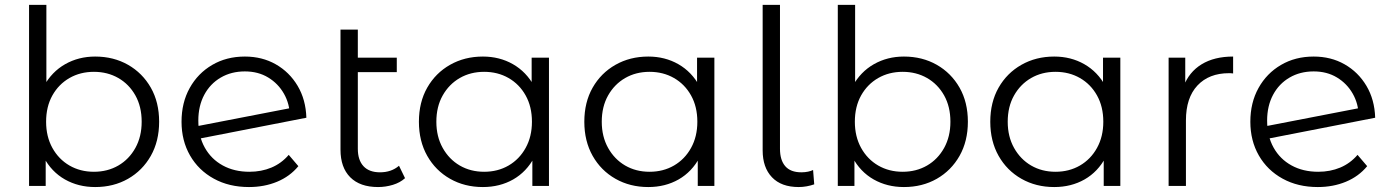

<svg xmlns="http://www.w3.org/2000/svg" viewBox="-20 -762 5703 787"><path d="M370 4.7Q301.2 4.7 246.1 -26.5Q190.9 -57.8 159 -117.8Q127.1 -177.9 127.1 -263Q127.1 -349 159.6 -408.4Q192.1 -467.7 247.2 -499Q302.4 -530.2 370 -530.2Q445.5 -530.2 504.8 -496.4Q564 -462.6 598.2 -402.7Q632.3 -342.8 632.3 -263Q632.3 -183.6 598.2 -123.2Q564 -62.9 504.8 -29.1Q445.5 4.7 370 4.7ZM99.1 0V-742H170.1V-369.7L160.1 -264L167.3 -158.3V0ZM364.9 -57.9Q420.7 -57.9 465 -83.5Q509.2 -109.2 535 -155.7Q560.7 -202.2 560.7 -263Q560.7 -324.8 535 -370.8Q509.2 -416.8 465 -442.2Q420.7 -467.6 364.9 -467.6Q309.1 -467.6 264.8 -442.2Q220.5 -416.8 194.7 -370.8Q169 -324.8 169 -263Q169 -202.2 194.7 -155.7Q220.5 -109.2 264.8 -83.5Q309.1 -57.9 364.9 -57.9Z M1000.6 4.7Q918.8 4.7 856.4 -29.7Q793.9 -64 759 -124.6Q724.1 -185.3 724.1 -263Q724.1 -341.1 757.6 -401.3Q791 -461.5 849.7 -495.8Q908.3 -530.2 983.7 -530.2Q1054.6 -530.2 1110.4 -498.4Q1166.3 -466.6 1199.9 -410.2Q1233.5 -353.7 1235.8 -279.4L784 -191.2L779.7 -243.2L1194.8 -323.6L1168.2 -285.8Q1167.5 -336.4 1143.9 -377.9Q1120.3 -419.5 1079.2 -444.4Q1038.2 -469.3 983.7 -469.3Q927.9 -469.3 884.6 -443.9Q841.3 -418.6 817.1 -373.1Q792.9 -327.6 792.9 -267.7Q792.9 -204.2 819.4 -156.9Q845.9 -109.6 893.1 -83.8Q940.3 -57.9 1002.3 -57.9Q1051.4 -57.9 1092.5 -75.1Q1133.6 -92.3 1163.5 -127.2L1203 -80.9Q1168.4 -38.9 1115.9 -17.1Q1063.4 4.7 1000.6 4.7Z M1529.6 4.7Q1455.6 4.7 1415.6 -35.4Q1375.7 -75.5 1375.7 -148.4V-640.8H1446.7V-152.2Q1446.7 -105.7 1470 -80.7Q1493.3 -55.7 1537.4 -55.7Q1584.3 -55.7 1615.5 -82.6L1640.2 -31.7Q1620 -13.3 1590.2 -4.3Q1560.4 4.7 1529.6 4.7ZM1414.6 -466.3V-525.5H1606.4V-466.3Z M1959.4 4.7Q1884.4 4.7 1824.9 -29.1Q1765.3 -62.9 1731.2 -123.2Q1697.1 -183.6 1697.1 -263Q1697.1 -342.8 1731.2 -402.7Q1765.3 -462.6 1824.9 -496.4Q1884.4 -530.2 1959.4 -530.2Q2027.6 -530.2 2082.4 -499Q2137.3 -467.7 2169.8 -408.4Q2202.3 -349 2202.3 -263Q2202.3 -177.9 2170.4 -117.8Q2138.4 -57.8 2083.6 -26.5Q2028.7 4.7 1959.4 4.7ZM1964.5 -57.9Q2020.3 -57.9 2064.6 -83.5Q2108.9 -109.2 2134.6 -155.7Q2160.4 -202.2 2160.4 -263Q2160.4 -324.8 2134.6 -370.8Q2108.9 -416.8 2064.6 -442.2Q2020.3 -467.6 1964.5 -467.6Q1908.7 -467.6 1864.6 -442.2Q1820.6 -416.8 1794.6 -370.8Q1768.6 -324.8 1768.6 -263Q1768.6 -202.2 1794.6 -155.7Q1820.6 -109.2 1864.6 -83.5Q1908.7 -57.9 1964.5 -57.9ZM2162.1 0V-158.3L2169.2 -264L2159.2 -369.7V-525.5H2230.2V0Z M2637.4 4.7Q2562.4 4.7 2502.9 -29.1Q2443.3 -62.9 2409.2 -123.2Q2375.1 -183.6 2375.1 -263Q2375.1 -342.8 2409.2 -402.7Q2443.3 -462.6 2502.9 -496.4Q2562.4 -530.2 2637.4 -530.2Q2705.6 -530.2 2760.4 -499Q2815.3 -467.7 2847.8 -408.4Q2880.3 -349 2880.3 -263Q2880.3 -177.9 2848.4 -117.8Q2816.4 -57.8 2761.6 -26.5Q2706.7 4.7 2637.4 4.7ZM2642.5 -57.9Q2698.3 -57.9 2742.6 -83.5Q2786.9 -109.2 2812.6 -155.7Q2838.4 -202.2 2838.4 -263Q2838.4 -324.8 2812.6 -370.8Q2786.9 -416.8 2742.6 -442.2Q2698.3 -467.6 2642.5 -467.6Q2586.7 -467.6 2542.6 -442.2Q2498.6 -416.8 2472.6 -370.8Q2446.6 -324.8 2446.6 -263Q2446.6 -202.2 2472.6 -155.7Q2498.6 -109.2 2542.6 -83.5Q2586.7 -57.9 2642.5 -57.9ZM2840.1 0V-158.3L2847.2 -264L2837.2 -369.7V-525.5H2908.2V0Z M3253.8 4.7Q3182.4 4.7 3144.3 -35.4Q3106.1 -75.5 3106.1 -145.5V-742H3177.1V-152.2Q3177.1 -105.7 3198.8 -80.7Q3220.5 -55.7 3264.7 -55.7Q3279.5 -55.7 3292.2 -58.4Q3305 -61.2 3312.8 -65.2L3317.5 -6.4Q3303.1 -1.3 3286.6 1.7Q3270 4.7 3253.8 4.7Z M3685 4.7Q3616.2 4.7 3561.1 -26.5Q3505.9 -57.8 3474 -117.8Q3442.1 -177.9 3442.1 -263Q3442.1 -349 3474.6 -408.4Q3507.1 -467.7 3562.2 -499Q3617.4 -530.2 3685 -530.2Q3760.5 -530.2 3819.8 -496.4Q3879 -462.6 3913.2 -402.7Q3947.3 -342.8 3947.3 -263Q3947.3 -183.6 3913.2 -123.2Q3879 -62.9 3819.8 -29.1Q3760.5 4.7 3685 4.7ZM3414.1 0V-742H3485.1V-369.7L3475.1 -264L3482.3 -158.3V0ZM3679.9 -57.9Q3735.7 -57.9 3780 -83.5Q3824.2 -109.2 3850 -155.7Q3875.7 -202.2 3875.7 -263Q3875.7 -324.8 3850 -370.8Q3824.2 -416.8 3780 -442.2Q3735.7 -467.6 3679.9 -467.6Q3624.1 -467.6 3579.8 -442.2Q3535.5 -416.8 3509.7 -370.8Q3484 -324.8 3484 -263Q3484 -202.2 3509.7 -155.7Q3535.5 -109.2 3579.8 -83.5Q3624.1 -57.9 3679.9 -57.9Z M4301.4 4.7Q4226.4 4.7 4166.9 -29.1Q4107.3 -62.9 4073.2 -123.2Q4039.1 -183.6 4039.1 -263Q4039.1 -342.8 4073.2 -402.7Q4107.3 -462.6 4166.9 -496.4Q4226.4 -530.2 4301.4 -530.2Q4369.6 -530.2 4424.4 -499Q4479.3 -467.7 4511.8 -408.4Q4544.3 -349 4544.3 -263Q4544.3 -177.9 4512.4 -117.8Q4480.4 -57.8 4425.6 -26.5Q4370.7 4.7 4301.4 4.7ZM4306.5 -57.9Q4362.3 -57.9 4406.6 -83.5Q4450.9 -109.2 4476.6 -155.7Q4502.4 -202.2 4502.4 -263Q4502.4 -324.8 4476.6 -370.8Q4450.9 -416.8 4406.6 -442.2Q4362.3 -467.6 4306.5 -467.6Q4250.7 -467.6 4206.6 -442.2Q4162.6 -416.8 4136.6 -370.8Q4110.6 -324.8 4110.6 -263Q4110.6 -202.2 4136.6 -155.7Q4162.6 -109.2 4206.6 -83.5Q4250.7 -57.9 4306.5 -57.9ZM4504.1 0V-158.3L4511.2 -264L4501.2 -369.7V-525.5H4572.2V0Z M4770.1 0V-525.5H4838.3V-381.9L4831.2 -407Q4853.3 -466.5 4905.3 -498.4Q4957.2 -530.2 5034.5 -530.2V-460.9Q5030.1 -461.5 5026 -461.8Q5022 -462 5017.7 -462Q4935.5 -462 4888.3 -411.6Q4841.1 -361.2 4841.1 -268.4V0Z M5381.6 4.7Q5299.8 4.7 5237.4 -29.7Q5174.9 -64 5140 -124.6Q5105.1 -185.3 5105.1 -263Q5105.1 -341.1 5138.6 -401.3Q5172 -461.5 5230.7 -495.8Q5289.3 -530.2 5364.7 -530.2Q5435.6 -530.2 5491.4 -498.4Q5547.3 -466.6 5580.9 -410.2Q5614.5 -353.7 5616.8 -279.4L5165 -191.2L5160.7 -243.2L5575.8 -323.6L5549.2 -285.8Q5548.5 -336.4 5524.9 -377.9Q5501.3 -419.5 5460.2 -444.4Q5419.2 -469.3 5364.7 -469.3Q5308.9 -469.3 5265.6 -443.9Q5222.3 -418.6 5198.1 -373.1Q5173.9 -327.6 5173.9 -267.7Q5173.9 -204.2 5200.4 -156.9Q5226.9 -109.6 5274.1 -83.8Q5321.3 -57.9 5383.3 -57.9Q5432.4 -57.9 5473.5 -75.1Q5514.6 -92.3 5544.5 -127.2L5584 -80.9Q5549.4 -38.9 5496.9 -17.1Q5444.4 4.7 5381.6 4.7Z"/></svg>

Font: Montserrat Alternates Thin
Style: Regular
Weight: 100
Designer: Julieta Ulanovsky
Foundry: Julieta Ulanovsky
Version: Version 9.000